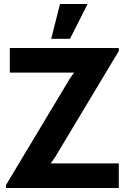

<svg xmlns="http://www.w3.org/2000/svg" viewBox="-20 -940 628 960"><path d="M236 -746 280 -920H418L330 -746ZM10 0V-15L328 -545Q339 -562 351 -577H29V-700H574V-685L256 -155Q245 -138 233 -123H574V0Z"/></svg>

Font: Cal Sans
Style: Regular
Weight: 400
Designer: Designer Mark Davis DBA MarkFonts
Foundry: Designer Mark Davis DBA MarkFonts
Version: Version 1.000